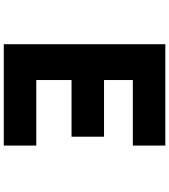

<svg xmlns="http://www.w3.org/2000/svg" viewBox="42 -894 915 1040"><g transform="rotate(90 500.0 -373.5)"><path d="M219 -811V64H768V-112H413V-303H720V-479H413V-635H768V-811Z"/></g></svg>

Font: LINE Seed JP_OTF ExtraBold
Style: Regular
Weight: 800
Designer: LY Corporation & Fontrix & Fontworks
Version: Version 1.013